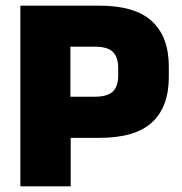

<svg xmlns="http://www.w3.org/2000/svg" viewBox="-20 -659 642 679"><path d="M332 -171.5H174V-317H315Q359.5 -317 378.8 -335Q398 -353 398 -392.5V-418Q398 -457.5 378.8 -475.8Q359.5 -494 315 -494H174V-639H331Q458 -639 517.5 -583.8Q577 -528.5 577 -423.5V-386.5Q577 -281 517.5 -226.2Q458 -171.5 332 -171.5ZM230 0H52V-639H229V-276.5L230 -194Z"/></svg>

Font: Anek Devanagari ExtraBold
Style: Regular
Weight: 800
Designer: Kailash Malviya (Devanagari) & Yesha Goshar (Latin)
Foundry: Ek Type
Version: Version 1.003